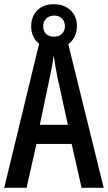

<svg xmlns="http://www.w3.org/2000/svg" viewBox="-20 -891 512 911"><path d="M367 0 320 -208H153L106 0H0L173 -714H296L472 0ZM253 -522Q247 -553 242.5 -578.5Q238 -604 235 -628Q232 -605 227 -577Q222 -549 216 -523L169 -299H302ZM236 -662Q186 -662 157 -691Q128 -720 128 -766Q128 -813 157 -842Q186 -871 236 -871Q284 -871 314.5 -842.5Q345 -814 345 -768Q345 -721 315.5 -691.5Q286 -662 236 -662ZM237 -717Q259 -717 273.5 -730.5Q288 -744 288 -766Q288 -789 274.5 -803Q261 -817 237 -817Q214 -817 199.5 -803Q185 -789 185 -766Q185 -744 198 -730.5Q211 -717 237 -717Z"/></svg>

Font: Noto Sans Gurmukhi ExtraCondensed Medium
Style: Regular
Weight: 500
Width: 2
Designer: Jelle Bosma - Monotype Design Team
Foundry: Monotype Imaging Inc.
Version: Version 2.004; ttfautohint (v1.8.4.7-5d5b)